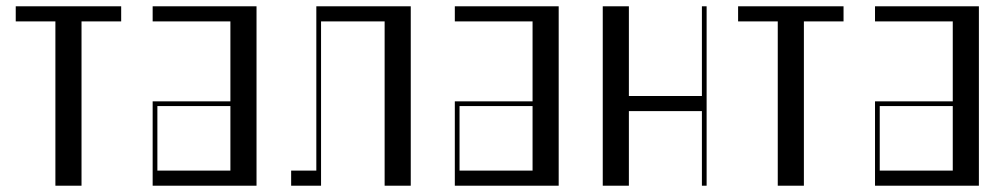

<svg xmlns="http://www.w3.org/2000/svg" viewBox="-20 -590 3200 610"><path d="M365 -570V-522H239V0H156V-522H30V-570Z M465 -268H712V-522H465V-570H795V0H465ZM712 -48V-253H480V-48Z M1285 0H1202V-522H1000V0H905V-48H985V-570H1285Z M1425 -268H1672V-522H1425V-570H1755V0H1425ZM1672 -48V-253H1440V-48Z M1895 0V-570H1978V-285H2210V-570H2225V0H2210V-237H1978V0Z M2660 -570V-522H2534V0H2451V-522H2325V-570Z M2760 -268H3007V-522H2760V-570H3090V0H2760ZM3007 -48V-253H2775V-48Z"/></svg>

Font: Facade Sud
Style: Regular
Weight: 100
Designer: Éléonore Fines
Foundry: Velvetyne Type Foundry
Version: Version 1.001;Glyphs 3.2 (3202)